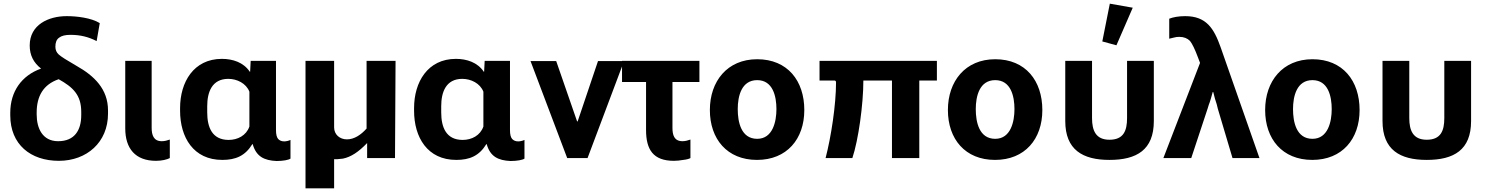

<svg xmlns="http://www.w3.org/2000/svg" viewBox="-20 -862 8103 1047"><path d="M301 15C453 15 569 -86 569 -242V-260C569 -377 493 -449 397 -503C345 -533 313 -553 300 -565C288 -576 282 -590 282 -607C282 -630 288 -647 303 -657C316 -667 336 -672 364 -672C418 -672 462 -661 507 -638L524 -736C477 -765 398 -774 344 -774C244 -774 142 -727 142 -614C142 -561 163 -520 204 -488C97 -450 36 -362 36 -247V-233C36 -74 147 15 301 15ZM423 -252V-234C423 -151 386 -92 297 -92C212 -92 180 -162 180 -238V-248C180 -336 215 -401 300 -430C377 -387 423 -345 423 -252Z M831 15C862 15 891 8 906 0V-101C892 -96 878 -92 862 -92C817 -92 807 -127 807 -165V-530H663V-162C663 -52 718 15 831 15Z M1192 10C1265 10 1317 -12 1356 -76H1358C1377 -8 1421 13 1488 16C1525 16 1554 10 1564 3V-99C1554 -94 1540 -91 1530 -91C1516 -91 1506 -95 1497 -104C1489 -113 1485 -129 1485 -153V-530H1347L1344 -471H1342C1308 -522 1249 -541 1190 -541C1036 -541 962 -414 962 -273V-258C962 -113 1035 10 1192 10ZM1227 -99C1136 -99 1110 -169 1110 -249V-283C1110 -360 1136 -432 1225 -432C1272 -432 1322 -408 1340 -362V-172C1323 -123 1276 -99 1227 -99Z M1872 -102C1832 -102 1802 -129 1802 -167V-530H1646V165H1802V6C1812 7 1825 6 1850 3C1894 -6 1935 -33 1982 -82V0H2134L2137 -530H1979V-161C1948 -126 1911 -102 1872 -102Z M2468 10C2541 10 2593 -12 2632 -76H2634C2653 -8 2697 13 2764 16C2801 16 2830 10 2840 3V-99C2830 -94 2816 -91 2806 -91C2792 -91 2782 -95 2773 -104C2765 -113 2761 -129 2761 -153V-530H2623L2620 -471H2618C2584 -522 2525 -541 2466 -541C2312 -541 2238 -414 2238 -273V-258C2238 -113 2311 10 2468 10ZM2503 -99C2412 -99 2386 -169 2386 -249V-283C2386 -360 2412 -432 2501 -432C2548 -432 2598 -408 2616 -362V-172C2599 -123 2552 -99 2503 -99Z M3241 -529 3130 -200H3127L3013 -529H2873L3073 0H3184L3383 -529Z M3372 -415H3503V-153C3503 -46 3542 15 3655 15C3671 15 3688 13 3706 10C3725 8 3738 4 3745 0V-101C3731 -96 3717 -92 3702 -92C3656 -92 3647 -126 3647 -165V-415H3794V-530H3372Z M4108 10C4271 10 4366 -104 4366 -262C4366 -421 4275 -539 4109 -539C3946 -539 3851 -419 3851 -262C3851 -104 3945 10 4108 10ZM4109 -105C4021 -105 4003 -197 4003 -267C4003 -337 4023 -425 4109 -425C4195 -425 4214 -336 4214 -267C4214 -199 4194 -105 4109 -105Z M5089 -530H4449V-423H4530C4536 -423 4539 -419 4539 -413C4539 -290 4512 -115 4482 0H4628C4661 -98 4688 -293 4688 -423H4844V0H4993V-423H5089Z M5406 10C5569 10 5664 -104 5664 -262C5664 -421 5573 -539 5407 -539C5244 -539 5149 -419 5149 -262C5149 -104 5243 10 5406 10ZM5407 -105C5319 -105 5301 -197 5301 -267C5301 -337 5321 -425 5407 -425C5493 -425 5512 -336 5512 -267C5512 -199 5492 -105 5407 -105Z M6030 10C6178 10 6272 -44 6272 -202V-530H6126V-218C6126 -149 6107 -100 6030 -100C5955 -100 5935 -151 5935 -218V-530H5789V-202C5789 -45 5884 10 6030 10ZM6068 -615 6157 -820 6032 -842 5991 -636Z M6324 0H6476L6565 -269C6570 -286 6574 -298 6577 -305C6580 -313 6585 -331 6593 -360H6596C6604 -329 6608 -312 6611 -306C6613 -300 6617 -288 6621 -269L6701 0H6848L6636 -605C6600 -706 6559 -774 6443 -774C6406 -774 6376 -768 6356 -760V-651C6362 -652 6371 -655 6381 -657C6390 -660 6401 -661 6411 -661C6436 -661 6455 -653 6469 -639C6481 -624 6496 -594 6513 -548L6524 -519Z M7136 10C7299 10 7394 -104 7394 -262C7394 -421 7303 -539 7137 -539C6974 -539 6879 -419 6879 -262C6879 -104 6973 10 7136 10ZM7137 -105C7049 -105 7031 -197 7031 -267C7031 -337 7051 -425 7137 -425C7223 -425 7242 -336 7242 -267C7242 -199 7222 -105 7137 -105Z M7760 10C7908 10 8002 -44 8002 -202V-530H7856V-218C7856 -149 7837 -100 7760 -100C7685 -100 7665 -151 7665 -218V-530H7519V-202C7519 -45 7614 10 7760 10Z"/></svg>

Font: Cheyenne Sans
Style: Bold
Weight: 700
Designer: The Public Sans project authors (U.S. Web Design System), Libre Franklin designed by Pablo Impallari and Rodrigo Fuenzal
Foundry: The Cheyenne Sans Project Authors
Version: Version 2.007